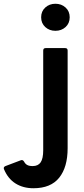

<svg xmlns="http://www.w3.org/2000/svg" viewBox="-162 -774 448 1022"><path d="M133 -610Q101 -610 79 -630Q57 -650 57 -682Q57 -714 79 -734Q101 -754 133 -754Q165 -754 187 -734Q209 -714 209 -682Q209 -650 187 -630Q165 -610 133 -610ZM16 228Q-39 228 -79.5 202.5Q-120 177 -141 126Q-145 115 -133 110L-51 79Q-41 75 -34 86Q-28 98 -17.5 104Q-7 110 12 110Q41 110 54.5 90Q68 70 68 26V-505Q68 -518 81 -518H185Q198 -518 198 -505V15Q198 116 153 172Q108 228 16 228Z"/></svg>

Font: LINE Seed Sans App
Style: Bold
Weight: 700
Designer: LINE VX Design & Dalton Maag Ltd & Sandoll Inc
Foundry: Dalton Maag Ltd
Version: Version 1.003